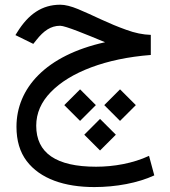

<svg xmlns="http://www.w3.org/2000/svg" viewBox="-20 -444 709 802"><path d="M609.9 -298.3C577.1 -299.3 543.5 -306.2 507.8 -319.3C472.2 -332 437 -346.7 402.3 -362.8C367.7 -378.9 335.9 -393.6 306.6 -405.8C276.9 -418 252 -424.3 231.9 -424.3C155.3 -424.3 98.6 -384.8 51.8 -309.1L44.4 -297.4L119.1 -260.7L132.3 -277.3C162.1 -314.9 191.9 -336.4 231.4 -336.4C252.9 -336.4 340.3 -300.3 418.9 -267.6C170.9 -212.9 48.8 -75.2 48.8 85.4C48.8 143.6 63 190.9 91.3 228.5C147.5 302.7 249 337.4 374 337.4C464.4 337.4 556.2 320.3 624.5 288.6L602.5 207C535.6 238.3 455.1 252.4 381.3 252.4C214.8 252.4 131.3 195.3 131.3 81.1C131.3 28.8 151.9 -18.1 192.4 -59.6C232.9 -101.1 289.1 -135.7 360.8 -162.6C432.6 -189.5 515.6 -207 609.9 -214.4ZM415.5 -4.9 481.4 61 547.4 -4.9 481.4 -70.8ZM248.5 -4.9 314.5 61 380.4 -4.9 314.5 -70.8ZM332 118.7 397.9 184.6 463.9 118.7 397.9 52.7Z"/></svg>

Font: Vazirmatn
Style: Regular
Weight: 400
Designer: Saber Rastikerdar
Foundry: Saber Rastikerdar
Version: Version 33.003